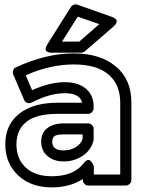

<svg xmlns="http://www.w3.org/2000/svg" viewBox="-20 -813 640 867"><path d="M3.9 -161.1Q3.9 -249.5 65.9 -298.8Q127.9 -348.1 235.8 -349.1H351.1Q340.8 -392.1 272.9 -392.1Q204.6 -392.1 123 -350.1Q114.7 -345.2 104.2 -348.1Q93.8 -351.1 88.9 -361.8L40 -476.1Q36.1 -485.4 39.6 -495.4Q43 -505.4 51.8 -508.8Q187 -571.8 313 -571.8Q432.1 -571.8 502.4 -513.4Q572.8 -455.1 573.2 -352.1V0Q573.2 10.7 565.2 17.8Q557.1 24.9 547.9 24.9H378.9Q368.2 24.9 361.1 17.1Q354 9.3 354 0V-4.9Q295.9 33.2 213.9 33.2Q119.6 33.2 61.8 -21.2Q3.9 -75.7 3.9 -161.1ZM213.9 -17.1Q313.5 -17.1 358.9 -77.1Q366.7 -87.4 374.3 -89.8Q381.8 -92.3 387 -87.9Q392.1 -83.5 396 -77.9Q399.9 -72.3 401.9 -67.4L403.8 -62V-24.9H522.9V-352.1Q522 -433.1 468.8 -477.5Q415.5 -522 313 -522Q207 -522 96.2 -473.1L125 -405.8Q205.1 -441.9 272.9 -441.9Q332.5 -441.9 367.7 -412.6Q402.8 -383.3 402.8 -332V-324.2Q402.8 -314.9 395.8 -306.9Q388.7 -298.8 377.9 -298.8H235.8Q143.6 -298.3 98.9 -262.5Q54.2 -226.6 54.2 -161.1Q54.2 -95.7 96.2 -56.4Q138.2 -17.1 213.9 -17.1ZM166 -172.9Q166 -214.4 194.3 -235.1Q222.7 -255.9 269 -255.9H377.9Q387.2 -255.9 395 -248.8Q402.8 -241.7 402.8 -231V-183.1Q402.8 -182.1 402.3 -179.9Q401.9 -177.7 401.9 -176.8Q390.6 -134.3 352.8 -109.1Q314.9 -84 267.1 -84Q223.1 -84 194.6 -108.2Q166 -132.3 166 -172.9ZM193.8 -612.8 299.8 -780.8Q304.2 -788.1 313 -791.5Q321.8 -794.9 329.1 -792L484.9 -736.8Q486.8 -736.3 489.5 -735.4Q492.2 -734.4 497.8 -730.5Q503.4 -726.6 505.9 -722.2Q508.3 -717.8 505.6 -710.2Q502.9 -702.6 493.2 -693.8L362.8 -581.1Q355.5 -575.2 347.2 -575.2H214.8Q214.8 -575.7 210.2 -575.2Q205.6 -574.7 200 -576.7Q194.3 -578.6 189.9 -581.8Q185.5 -585 186 -593Q186.5 -601.1 193.8 -612.8ZM215.8 -172.9Q215.8 -133.8 267.1 -133.8Q299.3 -133.8 322.8 -148.9Q346.2 -164.1 353 -186V-206.1H269Q236.8 -206.1 226.3 -198.5Q215.8 -190.9 215.8 -172.9ZM259.8 -625H337.9L428.2 -704.1L331.1 -737.8Z"/></svg>

Font: Trueno Bold Outline
Style: Regular
Weight: 700
Width: 6
Designer: Julieta Ulanovsky
Foundry: Julieta Ulanovsky
Version: Version 3.001b | FøM Fix